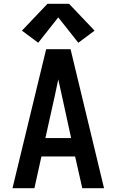

<svg xmlns="http://www.w3.org/2000/svg" viewBox="-20 -995 616 1015"><path d="M46 0H162L199 -168H377L415 0H530L471 -245L353 -735H224ZM220 -265 270 -490Q274 -511 279 -532.5Q284 -554 288 -575Q293 -554 297.5 -532.5Q302 -511 307 -490L356 -265ZM182 -769 288 -903 394 -769 480 -833 345 -975H231L96 -833Z"/></svg>

Font: Iosevka Sparkle Semibold
Style: Regular
Weight: 600
Designer: Belleve Invis
Foundry: Belleve Invis
Version: Version 4.5.0; ttfautohint (v1.8.3)